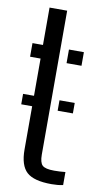

<svg xmlns="http://www.w3.org/2000/svg" viewBox="-89 -811 455 860"><g transform="rotate(10 139.0 -381.5)"><path d="M180.3 -321.3V-368.8H249.6V-321.3ZM14.7 -321.3V-368.8H79V-321.3ZM16.7 -538.1V-600H64.4V-770H144.5V-115.5Q144.5 -79.4 157.7 -66.8Q171 -54.2 211.3 -54.2Q226.5 -54.2 237.3 -54.9Q248.1 -55.7 262.3 -56.9V2.4Q250.3 5 237.5 6.2Q224.7 7.4 210 7.4Q129.4 7.4 96.9 -22.5Q64.4 -52.3 64.4 -124.5V-538.1ZM182.6 -538.1V-600H250.5V-538.1Z"/></g></svg>

Font: Big Shoulders Stencil Text Thin
Style: Regular
Weight: 100
Designer: Patric King
Foundry: XO Type Co
Version: Version 2.001